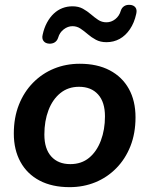

<svg xmlns="http://www.w3.org/2000/svg" viewBox="-20 -762 616 792"><path d="M267 10Q195 10 143.5 -17Q92 -44 64.5 -94Q37 -144 37 -211Q37 -277 58 -330Q79 -383 116.5 -421Q154 -459 203 -479Q252 -499 309 -499Q381 -499 432.5 -472Q484 -445 511.5 -395.5Q539 -346 539 -278Q539 -212 518 -159Q497 -106 459.5 -68Q422 -30 373 -10Q324 10 267 10ZM270 -85Q316 -85 347.5 -111Q379 -137 396 -182Q413 -227 413 -282Q413 -341 384.5 -372.5Q356 -404 306 -404Q261 -404 229 -378Q197 -352 180 -307.5Q163 -263 163 -207Q163 -148 191.5 -116.5Q220 -85 270 -85ZM182 -582Q167 -583 159.5 -593Q152 -603 156 -619Q162 -647 174 -669Q186 -691 202 -706Q218 -721 237.5 -728.5Q257 -736 279 -736Q304 -736 322 -726Q340 -716 355 -703Q370 -690 385 -680Q400 -670 419 -670Q439 -670 455.5 -683Q472 -696 478 -717Q482 -730 492 -736.5Q502 -743 516 -742Q531 -741 538.5 -731.5Q546 -722 542 -705Q534 -668 516 -641.5Q498 -615 473.5 -601.5Q449 -588 419 -588Q394 -588 375.5 -598Q357 -608 342 -621Q327 -634 312 -644Q297 -654 279 -654Q260 -654 243 -641Q226 -628 220 -607Q216 -594 206 -587.5Q196 -581 182 -582Z"/></svg>

Font: Nunito ExtraLight
Style: Bold Italic
Weight: 700
Italic angle: -9°
Version: Version 3.602